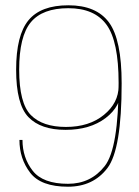

<svg xmlns="http://www.w3.org/2000/svg" viewBox="-20 -700 527 726"><path d="M237 6Q332.5 6 386.2 -64.5Q440 -135 440 -385Q440 -550 392.2 -615Q344.5 -680 238.5 -680Q134.5 -680 87.8 -623.5Q41 -567 41 -436.5Q41 -305.5 87.5 -257.2Q134 -209 228 -209Q320.5 -209 379.5 -253.8Q438.5 -298.5 438.5 -366L428.5 -374.5Q428.5 -311 372.8 -265.5Q317 -220 229.5 -220Q141 -220 96.8 -264.8Q52.5 -309.5 52.5 -436.5Q52.5 -562.5 96.5 -615.8Q140.5 -669 238.5 -669Q337.5 -669 383 -606.2Q428.5 -543.5 428.5 -386.5Q428.5 -139 376 -72Q323.5 -5 237 -5Q142 -5 103.5 -54.5Q65 -104 65 -171H53.5Q53.5 -100 94 -47Q134.5 6 237 6Z"/></svg>

Font: Anybody SemiExpanded Thin
Style: Regular
Weight: 250
Width: 6
Version: Version 1.113;gftools[0.9.25]